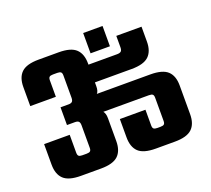

<svg xmlns="http://www.w3.org/2000/svg" viewBox="-117 -836 1086 987"><g transform="rotate(-20 425.5 -343.0)"><path d="M680 -368Q746 -368 774 -342Q802 -316 802 -263V-106Q802 -53 774 -26.5Q746 0 680 0H576Q509 0 481.5 -26.5Q454 -53 454 -106V-206H594V-120Q594 -107 599.5 -102Q605 -97 619 -97H636Q651 -97 656.5 -102Q662 -107 662 -120V-247Q662 -260 656.5 -265Q651 -270 636 -270H387Q398 -257 398 -231V-106Q398 -53 370 -26.5Q342 0 276 0H166Q100 0 72 -26.5Q44 -53 44 -106V-218H184V-120Q184 -107 189.5 -102Q195 -97 209 -97H233Q247 -97 252.5 -102Q258 -107 258 -120V-243Q258 -258 252 -264Q246 -270 232 -270H188V-367H232Q246 -367 252 -373Q258 -379 258 -394V-516Q258 -529 252.5 -534Q247 -539 233 -539H209Q195 -539 189.5 -534Q184 -529 184 -516V-426H44V-530Q44 -583 72 -609.5Q100 -636 166 -636H276Q342 -636 370 -609.5Q398 -583 398 -530V-524H554Q570 -524 576.5 -530Q583 -536 583 -552V-614H721V-533Q721 -480 693 -453.5Q665 -427 599 -427H398V-407Q398 -379 387 -368ZM534 -686V-575H428V-686Z"/></g></svg>

Font: Teko Semibold
Style: Regular
Weight: 600
Designer: Manushi Parikh, Jonny Pinhorn
Foundry: Indian Type Foundry
Version: Version 1.105;PS 1.0;hotconv 1.0.78;makeotf.lib2.5.61930; tt